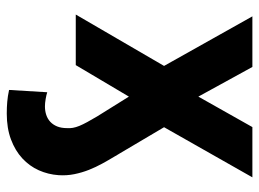

<svg xmlns="http://www.w3.org/2000/svg" viewBox="-123 -462 799 593"><g transform="rotate(90 276.5 -165.5)"><path d="M183.6 -272.7 30.5 -545.5H186.8L278.4 -378.6L372.5 -545.5H527.7L372.9 -272.7L453.1 -137.1Q456 -132.5 458.8 -127.7Q461.6 -122.9 464.5 -117.9Q474.8 -100.9 485.4 -81.5Q496.1 -62.1 504.6 -40.7Q513.1 -19.2 517.9 4.4Q522.7 28.1 521 53.3Q518.8 85.2 505.9 114.2Q492.9 143.1 469.1 165.1Q445.3 187.1 410.7 200.1Q376.1 213.1 330.6 213.1Q311.1 213.1 294.2 211.6Q277.3 210.2 257.8 206L264.9 88.1Q273.4 90.9 285.9 93Q298.3 95.2 308.6 95.2Q322.8 95.2 335 91.1Q347.3 87 356.4 78.5Q365.4 70 370.6 57.2Q375.7 44.4 375.7 27Q376.4 18.1 374.8 8.9Q373.2 -0.4 368.8 -11.2Q364.3 -22 357.1 -35.3Q349.8 -48.7 339.5 -66.1L278.4 -164.1L181.1 0H24.9Z"/></g></svg>

Font: Cannonade
Style: Bold
Weight: 700
Designer: Rasmus Andersson
Foundry: rsms
Version: Version 3.012;git-f93a4a705